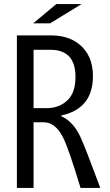

<svg xmlns="http://www.w3.org/2000/svg" viewBox="-20 -899 540 944"><path d="M256.8 -878.9H380.9L226.1 -784.2H143.1ZM63 -725.1H228Q312 -725.1 364.3 -685.5Q437 -630.4 437 -525.4Q437 -364.3 280.8 -331.1V-328.1Q340.3 -301.3 375 -226.6Q398.9 -175.3 473.1 24.9H376Q316.9 -170.4 290 -223.1Q252 -297.9 194.8 -297.9H145V24.9H63ZM145 -654.3V-367.2H208Q272.9 -367.2 314 -408.2Q351.1 -445.3 351.1 -521.5Q351.1 -654.3 227.1 -654.3Z"/></svg>

Font: BIZ UDGothic
Style: Regular
Weight: 400
Monospace: yes
Designer: TypeBank Co., Ltd.
Foundry: Morisawa Inc.
Version: Version 1.05